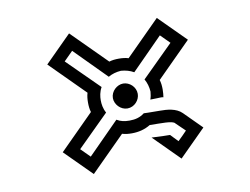

<svg xmlns="http://www.w3.org/2000/svg" viewBox="-59 -754 825 633"><g transform="rotate(-10 354.0 -437.5)"><path d="M233.3 -405.2 118.8 -290.6 207.3 -202.1 321.9 -316.7C332.3 -313.5 342.7 -312.5 354.2 -312.5C377.1 -312.5 397.9 -317.7 416.7 -329.2C453.7 -328.3 494 -330.4 501 -319.8L531.2 -290.6C521.9 -280.2 511.5 -270.8 501 -260.4L477.1 -285.4C464.8 -285.4 448.3 -285.9 415.6 -287.5L501 -202.1L589.6 -290.6L531.2 -349C512.2 -368 481 -369.9 458.2 -369.9C409.6 -369.9 415 -370.8 404.2 -370.8C389.7 -359.7 374.2 -355.2 354.2 -355.2C337.4 -355.2 325 -357.7 311.5 -365.6L207.3 -260.4L177.1 -290.6L282.3 -394.8C274 -409.4 271.9 -425 271.9 -437.5C271.9 -450 274 -465.6 282.3 -480.2L177.1 -584.4L207.3 -614.6L311.5 -509.4C324 -516.7 338.5 -520.8 354.2 -521.9C369.8 -520.8 384.4 -516.7 396.9 -509.4L501 -614.6L531.2 -584.4L426 -480.2C433.3 -467.7 437.5 -453.1 438.5 -437.5C437.5 -428.1 436.5 -419.8 433.3 -411.5C460.8 -411.5 454 -412.5 467.7 -412.5C471.9 -412.5 475 -412.5 477.1 -411.5C478.1 -420.8 479.2 -424 479.2 -437.5C479.2 -449 478.1 -459.4 475 -469.8L589.6 -584.4L501 -672.9L386.5 -558.3C376 -561.5 365.6 -562.5 354.2 -562.5C342.7 -562.5 332.3 -561.5 321.9 -558.3L207.3 -672.9L118.8 -584.4L233.3 -469.8C230.2 -459.4 229.2 -449 229.2 -437.5C229.2 -426 230.2 -415.6 233.3 -405.2ZM354.2 -395.8C377.9 -395.8 395.8 -416.7 395.8 -437.5C395.8 -461.2 375 -479.2 354.2 -479.2C333.3 -479.2 312.5 -460.4 312.5 -437.5C312.5 -416.7 331.3 -395.8 354.2 -395.8Z"/></g></svg>

Font: Sportrop
Style: Regular
Weight: 500
Version: Version 0.9